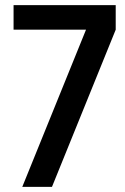

<svg xmlns="http://www.w3.org/2000/svg" viewBox="-20 -730 487 750"><path d="M33 -614V-710H432V-614L183 0H67L316 -614Z"/></svg>

Font: Akshar Medium
Style: Regular
Weight: 500
Designer: Tall Chai
Foundry: Tall Chai
Version: Version 1.000